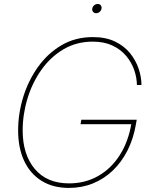

<svg xmlns="http://www.w3.org/2000/svg" viewBox="-20 -921 758 951"><path d="M321.3 9.8Q242.2 9.8 185.8 -25.4Q129.4 -60.5 99.6 -124.5Q69.8 -188.5 69.8 -274.4Q69.8 -358.9 95.2 -440.9Q120.6 -522.9 168.7 -590.1Q216.8 -657.2 285.2 -697.3Q353.5 -737.3 439.9 -737.3Q503.9 -737.3 549.6 -715.3Q595.2 -693.4 624 -657.7Q652.8 -622.1 666.7 -580.6Q680.7 -539.1 680.7 -500H658.2Q657.7 -537.1 644.5 -575Q631.3 -612.8 604.5 -644.5Q577.6 -676.3 536.6 -695.6Q495.6 -714.8 439.5 -714.8Q358.4 -714.8 293.9 -676.5Q229.5 -638.2 184.6 -574.5Q139.6 -510.7 116 -432.6Q92.3 -354.5 92.3 -274.9Q92.3 -155.8 152.3 -84.2Q212.4 -12.7 322.3 -12.7Q401.9 -12.7 466.3 -49.3Q530.8 -85.9 573.5 -153.1Q616.2 -220.2 631.3 -311.5L640.6 -305.7H378.9L382.8 -328.1H657.2L653.3 -305.7Q641.1 -233.9 611.6 -175.8Q582 -117.7 538.6 -76.2Q495.1 -34.7 440.2 -12.5Q385.3 9.8 321.3 9.8ZM456.1 -855.5Q446.8 -855.5 441.2 -862.3Q435.5 -869.1 437 -878.4Q438.5 -888.2 446.5 -894.8Q454.6 -901.4 463.9 -901.4Q473.6 -901.4 479 -894.8Q484.4 -888.2 482.9 -878.4Q481.4 -869.1 473.6 -862.3Q465.8 -855.5 456.1 -855.5Z"/></svg>

Font: Inter 20pt Thin
Style: Italic
Weight: 250
Italic angle: -9.3988°
Version: Version 4.001;git-66647c0bb